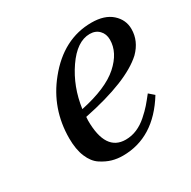

<svg xmlns="http://www.w3.org/2000/svg" viewBox="-122 -621 750 753"><g transform="rotate(-30 253.0 -245.0)"><path d="M80 -152Q80 -286 163 -388Q255 -502 382 -502Q441 -502 473.5 -473Q506 -444 506 -402Q506 -348 464 -306Q386 -234 180 -192Q179 -185 179 -176Q179 -37 270 -37Q297 -37 321.5 -47.5Q346 -58 368 -77.5Q390 -97 403.5 -112.5Q417 -128 435 -151L458 -131Q370 12 229 12Q204 12 181 5.5Q158 -1 133.5 -17Q109 -33 94.5 -67.5Q80 -102 80 -152ZM182 -226Q301 -251 356.5 -300.5Q412 -350 412 -408Q412 -434 396 -450.5Q380 -467 354 -467Q296 -467 245.5 -393.5Q195 -320 182 -226Z"/></g></svg>

Font: Heuristica
Style: Italic
Weight: 400
Italic angle: -13°
Version: Version 1.0.2